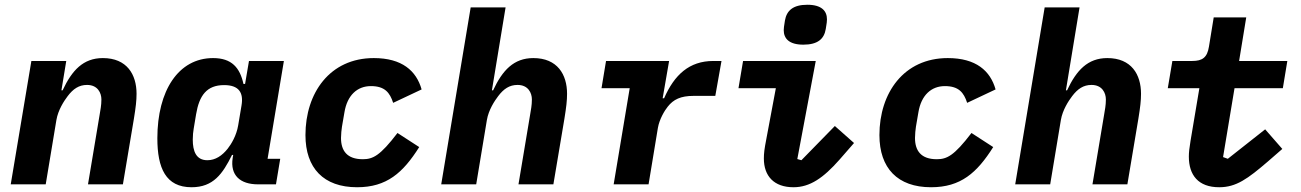

<svg xmlns="http://www.w3.org/2000/svg" viewBox="-20 -771 5441 803"><path d="M171.2 0 215.9 -269.2C223 -311.1 247.9 -349.1 263.1 -369C285.9 -399.1 310 -415.8 344.1 -415.8C388.8 -415.8 404.1 -382.1 404.1 -355.1C404.1 -329.9 399.9 -311.1 397 -293L348 0H494L540.1 -274.9C547.9 -323.2 551.1 -350.1 551.1 -378.9C551.1 -459.2 511 -528.1 410.2 -528.1C328.1 -528.1 280.9 -476.9 241.8 -393.1H236.9L257.1 -516H111.2L24.9 0Z M781.2 12.1C872.2 12.1 911.2 -44 950.3 -122.9H955.3L953.1 -110.1C942.1 -38 984 0 1059.3 0H1134.2L1152 -106.9H1099.1L1167.3 -516H1021.3L1005 -420.1H998.2C983.3 -487.9 949.2 -528.1 871.1 -528.1C726.2 -528.1 638.1 -392 638.1 -192.8C638.1 -67.8 673.3 12.1 781.2 12.1ZM786.2 -187.1C786.2 -204.9 788 -220.9 790.1 -233L800.1 -293C813.2 -371.1 844.1 -415.1 917.3 -415.1C979 -415.1 999.3 -383.9 990.1 -329.9L976.2 -247.2C969.1 -203.8 947.1 -168 932.2 -149.1C909.1 -120 881 -100.9 847.3 -100.9C800.1 -100.9 786.2 -138.8 786.2 -187.1Z M1473.4 12.1C1597.3 12.1 1665.1 -47.9 1733.3 -155.9L1642.4 -214.8C1569.2 -119 1539.4 -105.1 1497.2 -105.1C1431.1 -105.1 1406.2 -141 1406.2 -193.9C1406.2 -209.9 1408.4 -229 1410.2 -241.1L1420.5 -301.1C1432.2 -372.9 1474.4 -410.9 1531.2 -410.9C1589.1 -410.9 1610.4 -383.9 1624.3 -340.9L1743.3 -397C1721.2 -475.1 1661.2 -528.1 1543.3 -528.1C1359.4 -528.1 1257.5 -382.1 1257.5 -206C1257.5 -67.8 1333.5 12.1 1473.4 12.1Z M1825.3 0H1971.6L2016.3 -269.2C2023.4 -311.1 2048.3 -349.1 2063.6 -369C2086.3 -399.1 2110.4 -415.8 2144.5 -415.8C2189.3 -415.8 2204.5 -382.1 2204.5 -355.1C2204.5 -329.9 2200.3 -311.1 2197.4 -293L2148.4 0H2294.4L2340.6 -274.9C2348.4 -323.2 2351.6 -350.1 2351.6 -378.9C2351.6 -459.2 2311.4 -528.1 2210.6 -528.1C2128.6 -528.1 2081.3 -476.9 2042.3 -393.1H2037.3L2094.5 -740.1H1948.5Z M2692.5 0 2731.5 -236.2C2737.6 -272 2759.6 -308.9 2772.7 -324.9C2796.5 -355.1 2826.7 -370 2880.7 -370H2971.6L2997.5 -516H2963.4C2862.6 -516 2800.4 -458.1 2757.5 -360.1H2751.4L2778.4 -516H2514.6L2495.7 -402H2613.6L2546.5 0Z M3339.8 -584.2C3399.9 -584.2 3426.8 -608 3433.6 -649.9C3437.9 -674 3438.6 -682.9 3438.6 -690C3438.6 -725.1 3416.5 -751.1 3356.5 -751.1C3296.9 -751.1 3269.9 -726.9 3262.8 -685C3258.9 -660.9 3257.8 -652 3257.8 -644.9C3257.8 -610.1 3279.8 -584.2 3339.8 -584.2ZM3068.5 -402H3224.8L3184.7 -187.9C3176.8 -147 3174.7 -130 3174.7 -108C3174.7 -35.2 3216.6 12.1 3298.7 12.1C3367.5 12.1 3423.7 -27 3490.8 -103L3551.8 -172.9L3471.6 -244L3331.7 -100.9L3314.6 -105.8L3391.7 -516H3087.7Z M3873.9 12.1C3997.9 12.1 4065.7 -47.9 4133.9 -155.9L4043 -214.8C3969.8 -119 3940 -105.1 3897.7 -105.1C3831.7 -105.1 3806.8 -141 3806.8 -193.9C3806.8 -209.9 3808.9 -229 3810.7 -241.1L3821 -301.1C3832.7 -372.9 3875 -410.9 3931.8 -410.9C3989.7 -410.9 4011 -383.9 4024.9 -340.9L4143.8 -397C4121.8 -475.1 4061.8 -528.1 3943.9 -528.1C3759.9 -528.1 3658 -382.1 3658 -206C3658 -67.8 3734 12.1 3873.9 12.1Z M4225.9 0H4372.2L4416.9 -269.2C4424 -311.1 4448.9 -349.1 4464.1 -369C4486.9 -399.1 4511 -415.8 4545.1 -415.8C4589.8 -415.8 4605.1 -382.1 4605.1 -355.1C4605.1 -329.9 4600.9 -311.1 4598 -293L4549 0H4695L4741.1 -274.9C4748.9 -323.2 4752.1 -350.1 4752.1 -378.9C4752.1 -459.2 4712 -528.1 4611.2 -528.1C4529.1 -528.1 4481.9 -476.9 4442.8 -393.1H4437.9L4495 -740.1H4349.1Z M5079.2 12.1C5150.2 12.1 5198.2 -23.1 5283 -95.9L5343 -148.1L5271.3 -230.1L5115.1 -106.9L5095.2 -114L5143.1 -402H5345.2L5364 -516H5162.3L5192.1 -698.2H5056.1L5036.2 -576C5029.1 -530.9 5009.2 -516 4966.3 -516H4883.2L4864 -402H4996.1L4959.2 -182.2C4954.2 -152 4952.1 -133.9 4952.1 -116.1C4952.1 -39.1 4991.1 12.1 5079.2 12.1Z"/></svg>

Font: Margiela Mono Italic Bold It
Style: Regular
Weight: 700
Designer: Mike Abbink, Paul van der Laan, Pieter van Rosmalen
Foundry: Bold Monday
Version: Version 2.003 2021